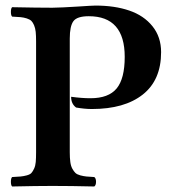

<svg xmlns="http://www.w3.org/2000/svg" viewBox="-20 -674 631 696"><path d="M169.9 0Q113.8 0 23.9 2Q19.5 -2.4 19.5 -15.1Q19.5 -27.8 23.9 -32.2Q44.4 -33.2 54.9 -34.2Q65.4 -35.2 77.1 -38.3Q88.9 -41.5 93.8 -46.9Q98.6 -52.2 103.5 -62.5Q108.4 -72.8 109.6 -86.7Q110.8 -100.6 110.8 -122.1V-523.9Q110.8 -544.9 109.4 -558.6Q107.9 -572.3 103.5 -582.5Q99.1 -592.8 93.8 -598.1Q88.4 -603.5 77.1 -607.2Q65.9 -610.8 54.7 -611.8Q43.5 -612.8 23.9 -613.8Q19.5 -618.2 19.5 -630.9Q19.5 -643.6 23.9 -647.9Q115.7 -646 169.9 -646Q204.1 -646.5 259.8 -650.1Q315.4 -653.8 326.2 -653.8Q396 -653.8 448.7 -635.7Q501.5 -617.7 532.7 -578.9Q564 -540 564 -484.9Q564 -383.8 497.6 -331.3Q431.2 -278.8 313 -278.8Q287.1 -278.8 255.9 -284.2Q237.8 -297.4 237.8 -323.2Q276.4 -317.9 308.1 -317.9Q373.5 -317.9 402.8 -353.3Q432.1 -388.7 432.1 -467.8Q432.1 -615.2 301.8 -615.2Q259.3 -615.2 246.1 -597.2Q232.9 -579.1 232.9 -534.2V-122.1Q232.9 -101.6 234.9 -86.9Q236.8 -72.3 242.2 -62.5Q247.6 -52.7 253.4 -47.1Q259.3 -41.5 271.2 -38.3Q283.2 -35.2 293.2 -34.2Q303.2 -33.2 321.8 -32.2Q328.1 -27.8 328.1 -15.1Q328.1 -2.4 321.8 2Q235.8 0 169.9 0Z"/></svg>

Font: Common Serif SemiBold
Style: Regular
Weight: 600
Designer: Philipp H. Poll, Khaled Hosny
Foundry: Stefan Peev, Context Ltd.
Version: Version 1.026